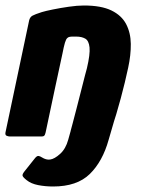

<svg xmlns="http://www.w3.org/2000/svg" viewBox="-26 -496 524 698"><path d="M8 0Q4 0 -2 -2.5Q-8 -5 -6 -15Q16 -117 37 -218.5Q58 -320 80 -422Q83 -434 92 -439Q101 -444 126 -452Q139 -456 166 -461.5Q193 -467 224 -471.5Q255 -476 279 -476Q342 -476 379 -458Q416 -440 432.5 -408.5Q449 -377 449.5 -336.5Q450 -296 440 -250Q429 -198 413 -138.5Q397 -79 380 -28Q373 -7 368 -3.5Q363 0 347 0Q324 0 300 0Q276 0 253 0Q237 0 232.5 -2.5Q228 -5 231 -21Q232 -24 238 -47Q244 -70 252.5 -102.5Q261 -135 269 -167Q277 -199 283 -222Q289 -245 290 -248Q302 -299 299.5 -323.5Q297 -348 284 -355.5Q271 -363 251 -363Q245 -363 238.5 -363Q232 -363 227 -362Q222 -361 219 -358Q214 -354 210 -340.5Q206 -327 201 -301Q191 -254 174.5 -178Q158 -102 141 -20Q140 -14 137.5 -7Q135 0 127 0Q97 0 67.5 0Q38 0 8 0ZM392 -67 369 12Q347 91 300.5 136.5Q254 182 167 182Q139 182 113 177Q87 172 71 159Q57 148 56 142.5Q55 137 63 127L102 78Q109 70 114.5 71Q120 72 126 76Q134 81 141.5 83Q149 85 156 84Q172 82 192.5 63.5Q213 45 222 12L244 -67Z"/></svg>

Font: Glory Thin ExtraBold
Style: Italic
Weight: 800
Italic angle: -12°
Version: Version 1.011